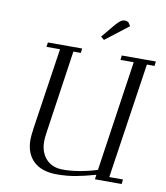

<svg xmlns="http://www.w3.org/2000/svg" viewBox="-96 -976 922 1065"><g transform="rotate(10 364.5 -443.0)"><path d="M117.2 -676.8 121.1 -702.1H314L311 -676.8H269L201.2 -213.9Q195.8 -178.2 195.8 -158.2Q195.8 -97.2 230.2 -59.6Q264.6 -22 325.2 -22Q413.1 -22 517.1 -54.2L608.9 -676.8H534.2L537.1 -702.1H729L726.1 -676.8H683.1L585.9 -25.9H663.1L660.2 0H509.8L513.2 -25.9Q446.8 -7.3 399.2 1.2Q351.6 9.8 295.9 9.8Q210.9 9.8 165 -33.7Q119.1 -77.1 119.1 -155.8Q119.1 -176.3 126 -224.1L193.8 -676.8ZM405.8 -785.2 471.2 -863.8Q488.8 -882.8 498.5 -889.4Q508.3 -896 522 -896Q527.3 -896 532.5 -894.3Q537.6 -892.6 540 -890.6L542 -889.2L554.2 -870.1L424.8 -770Z"/></g></svg>

Font: Dehuti
Style: Italic
Weight: 400
Version: Version 1.2